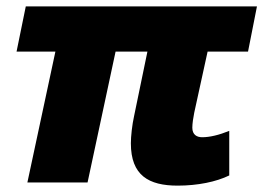

<svg xmlns="http://www.w3.org/2000/svg" viewBox="-20 -573 831 603"><path d="M538 10C601 10 659 -2 700 -22V-162C668 -149 639 -142 615 -142C598 -142 584 -150 584 -172C584 -185 587 -204 590 -219L632 -411H759L787 -553H61L32 -411H154L66 0H255L343 -411H443L401 -208C395 -181 391 -145 391 -123C391 -22 447 10 538 10Z"/></svg>

Font: Noto Sans Black
Style: Italic
Weight: 900
Italic angle: -12°
Designer: Monotype Design Team
Foundry: Monotype Imaging Inc.
Version: Version 2.013